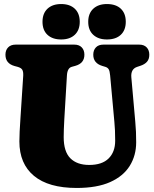

<svg xmlns="http://www.w3.org/2000/svg" viewBox="-20 -921 763 951"><path d="M546.5 -317.5 525.5 -547.5Q523.5 -569.5 518.2 -578Q513 -586.5 501.5 -590L486.5 -594.5Q442 -608 442 -650Q442 -672.5 455 -686.2Q468 -700 492 -700H669.5Q693.5 -700 706.5 -686.2Q719.5 -672.5 719.5 -650Q719.5 -628 708 -615Q696.5 -602 675 -595L660 -590Q627 -579.5 630.5 -538L650 -318.5Q652.5 -292.5 653.5 -267.8Q654.5 -243 654.5 -216Q654.5 -151 622.8 -99.8Q591 -48.5 525.8 -19.2Q460.5 10 359.5 10Q220.5 10 148.2 -50Q76 -110 76 -220.5Q76 -260 81.5 -338.5L95 -546Q96 -565.5 90.5 -575.2Q85 -585 67 -590L52 -594Q7 -606.5 7 -650Q7 -672.5 20.2 -686.2Q33.5 -700 57.5 -700H348Q372 -700 385 -686.2Q398 -672.5 398 -650Q398 -607.5 353.5 -595L335.5 -590Q313.5 -584 311.5 -547L298.5 -329.5Q295.5 -275.5 295.5 -242Q295.5 -170 328.5 -137Q361.5 -104 422 -104Q485.5 -104 518 -136.2Q550.5 -168.5 550.5 -224Q550.5 -254 549.5 -274.8Q548.5 -295.5 546.5 -317.5ZM283 -725.5Q240 -725.5 215.2 -748.5Q190.5 -771.5 190.5 -813Q190.5 -854.5 215.2 -877.8Q240 -901 283 -901Q326 -901 350.5 -877.8Q375 -854.5 375 -813Q375 -772 350.5 -748.8Q326 -725.5 283 -725.5ZM509.5 -725.5Q467 -725.5 442 -748.5Q417 -771.5 417 -813Q417 -854.5 442 -877.8Q467 -901 509.5 -901Q554 -901 578.5 -877.8Q603 -854.5 603 -813Q603 -772 578.5 -748.8Q554 -725.5 509.5 -725.5Z"/></svg>

Font: Fraunces 144pt SuperSoft Black
Style: Regular
Weight: 900
Version: Version 1.000;[b76b70a41]